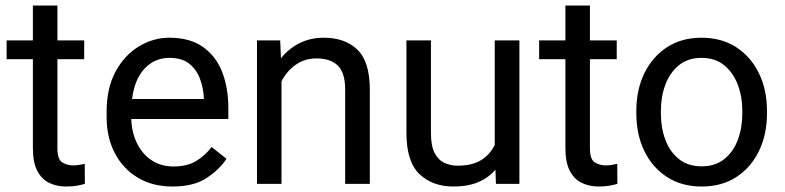

<svg xmlns="http://www.w3.org/2000/svg" viewBox="-20 -677 2889 707"><path d="M290 -528.3V-459H191.4V-130.9Q191.4 -90.3 209.2 -79.1Q227.1 -67.9 249.5 -67.9Q260.7 -67.9 273.2 -70.1Q285.6 -72.3 292 -73.7L292.5 0Q281.7 3.4 264.4 6.6Q247.1 9.8 222.7 9.8Q189.5 9.8 161.6 -3.4Q133.8 -16.6 117.4 -47.6Q101.1 -78.6 101.1 -131.3V-459H4.4V-528.3H101.1V-656.7H191.4V-528.3Z M615.2 9.8Q541.5 9.8 487.1 -22.9Q432.6 -55.7 402.6 -113.5Q372.6 -171.4 372.6 -245.6V-266.1Q372.6 -352.5 405.5 -413.3Q438.5 -474.1 491.5 -506.1Q544.4 -538.1 603.5 -538.1Q679.2 -538.1 727.3 -504.2Q775.4 -470.2 798.1 -411.9Q820.8 -353.5 820.8 -279.3V-238.8H463.4Q464.8 -190.4 483.9 -150.6Q502.9 -110.8 537.4 -87.4Q571.8 -64 620.1 -64Q668 -64 701.2 -83.5Q734.4 -103 759.3 -135.7L814 -92.3Q788.6 -53.2 741.2 -21.7Q693.8 9.8 615.2 9.8ZM603.5 -463.9Q549.8 -463.9 512.7 -424.8Q475.6 -385.7 466.3 -312.5H730.5V-319.3Q728.5 -354.5 716.1 -387.7Q703.6 -420.9 676.8 -442.4Q649.9 -463.9 603.5 -463.9Z M1145.5 -461.9Q1102.1 -461.9 1068.8 -438.5Q1035.6 -415 1016.6 -377.4V0H926.3V-528.3H1011.7L1014.6 -462.4Q1043 -498 1083 -518.1Q1123 -538.1 1172.4 -538.1Q1250.5 -538.1 1296.1 -494.1Q1341.8 -450.2 1341.8 -346.2V0H1251V-347.2Q1251 -409.2 1223.9 -435.5Q1196.8 -461.9 1145.5 -461.9Z M1806.2 0 1804.2 -52.2Q1779.8 -22.9 1741.7 -6.6Q1703.6 9.8 1649.9 9.8Q1572.3 9.8 1524.4 -36.1Q1476.6 -82 1476.6 -187.5V-528.3H1566.9V-186.5Q1566.9 -139.2 1580.8 -113Q1594.7 -86.9 1617.2 -76.9Q1639.6 -66.9 1664.1 -66.9Q1719.2 -66.9 1752.4 -87.9Q1785.6 -108.9 1801.8 -143.6V-528.3H1892.6V0Z M2251 -528.3V-459H2152.3V-130.9Q2152.3 -90.3 2170.2 -79.1Q2188 -67.9 2210.4 -67.9Q2221.7 -67.9 2234.1 -70.1Q2246.6 -72.3 2252.9 -73.7L2253.4 0Q2242.7 3.4 2225.3 6.6Q2208 9.8 2183.6 9.8Q2150.4 9.8 2122.6 -3.4Q2094.7 -16.6 2078.4 -47.6Q2062 -78.6 2062 -131.3V-459H1965.3V-528.3H2062V-656.7H2152.3V-528.3Z M2323.2 -258.3V-269.5Q2323.2 -346.2 2352.5 -406.7Q2381.8 -467.3 2435.5 -502.7Q2489.3 -538.1 2563 -538.1Q2637.7 -538.1 2691.7 -502.7Q2745.6 -467.3 2774.9 -406.7Q2804.2 -346.2 2804.2 -269.5V-258.3Q2804.2 -182.1 2774.9 -121.3Q2745.6 -60.5 2691.9 -25.4Q2638.2 9.8 2564 9.8Q2489.7 9.8 2435.8 -25.4Q2381.8 -60.5 2352.5 -121.3Q2323.2 -182.1 2323.2 -258.3ZM2413.6 -269.5V-258.3Q2413.6 -206.1 2430.2 -161.9Q2446.8 -117.7 2480.2 -91.1Q2513.7 -64.5 2564 -64.5Q2613.8 -64.5 2647 -91.1Q2680.2 -117.7 2696.8 -161.9Q2713.4 -206.1 2713.4 -258.3V-269.5Q2713.4 -321.3 2696.5 -365.5Q2679.7 -409.7 2646.5 -436.8Q2613.3 -463.9 2563 -463.9Q2513.2 -463.9 2480 -436.8Q2446.8 -409.7 2430.2 -365.5Q2413.6 -321.3 2413.6 -269.5Z"/></svg>

Font: Vazirmatn UI
Style: Regular
Weight: 400
Designer: Saber Rastikerdar
Foundry: Saber Rastikerdar
Version: Version 33.003